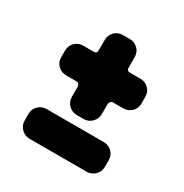

<svg xmlns="http://www.w3.org/2000/svg" viewBox="-118 -566 635 661"><g transform="rotate(30 199.5 -235.0)"><path d="M359 -297Q359 -278 345.5 -265Q332 -252 313 -252H271Q267 -252 263 -247.5Q259 -243 259 -238V-198Q259 -179 245.5 -165.5Q232 -152 213 -152H186Q167 -152 153.5 -165.5Q140 -179 140 -198V-238Q140 -243 136.5 -247.5Q133 -252 128 -252H86Q67 -252 53.5 -265Q40 -278 40 -297V-324Q40 -344 53.5 -357Q67 -370 86 -370H128Q140 -370 140 -383V-424Q140 -444 153.5 -457Q167 -470 186 -470H213Q232 -470 245.5 -457Q259 -444 259 -424V-383Q259 -370 271 -370H313Q332 -370 345.5 -357Q359 -344 359 -324ZM359 -46Q359 -27 345.5 -13.5Q332 0 313 0H86Q67 0 53.5 -13.5Q40 -27 40 -46V-72Q40 -92 53.5 -105Q67 -118 86 -118H313Q332 -118 345.5 -105Q359 -92 359 -72Z"/></g></svg>

Font: Monomaniac One
Style: Regular
Weight: 400
Version: Version 1.000; ttfautohint (v1.8.3)